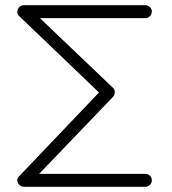

<svg xmlns="http://www.w3.org/2000/svg" viewBox="-20 -721 663 741"><path d="M73 0Q57 0 49 -15Q42 -32 55 -42L362 -364L55 -658Q42 -669 49 -686Q56 -701 73 -701H541Q551 -701 558.5 -693.5Q566 -686 566 -676Q566 -666 558.5 -658.5Q551 -651 541 -651H134L415 -383Q423 -376 423 -365.5Q423 -355 416 -347L131 -50H541Q551 -50 558.5 -43Q566 -36 566 -25Q566 -15 558.5 -7.5Q551 0 541 0Z"/></svg>

Font: Kurewa Gothic CJK TC Regular
Style: Regular
Weight: 400
Designer: Max Yao
Foundry: Max-Everyday
Version: Version 1.071; ttfautohint (v1.8.3)